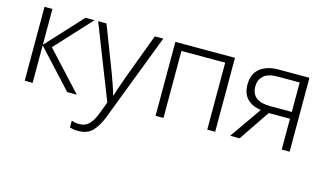

<svg xmlns="http://www.w3.org/2000/svg" viewBox="-89 -813 2261 1335"><g transform="rotate(15 1041.5 -145.5)"><path d="M383 -532H448L210 -274L463 0H394L145 -270V0H88V-532H145V-274Z M474 -532H534L661 -202Q677 -157 689 -122.5Q701 -88 708 -61H711Q726 -111 758 -200L882 -532H943L703 94Q676 165 639 203Q602 241 539 241Q520 241 504.5 239Q489 237 476 232V184Q488 188 502 190.5Q516 193 532 193Q574 193 600.5 167Q627 141 648 87L682 -2Z M1459 -532V0H1402V-482H1087V0H1030V-532Z M1635 0H1567L1726 -228Q1664 -237 1627.5 -273Q1591 -309 1591 -376Q1591 -454 1641 -493Q1691 -532 1772 -532H1995V0H1938V-222H1785ZM1647 -377Q1647 -271 1783 -271H1938V-483H1778Q1712 -483 1679.5 -454.5Q1647 -426 1647 -377Z"/></g></svg>

Font: Noto Sans Light
Style: Regular
Weight: 300
Designer: Monotype Design Team
Foundry: Monotype Imaging Inc.
Version: Version 2.007